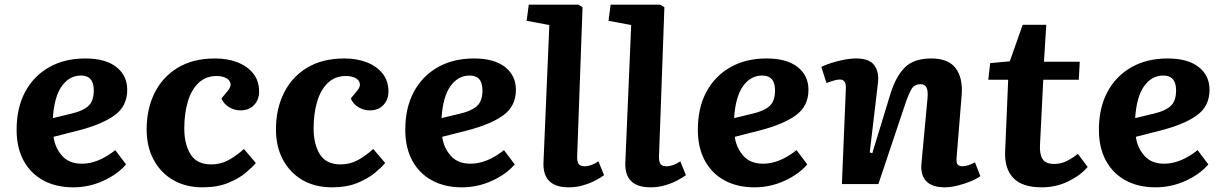

<svg xmlns="http://www.w3.org/2000/svg" viewBox="-20 -787 5239 821"><path d="M345 -537Q431 -537 477.5 -500.5Q524 -464 524 -403Q524 -333 470 -294Q416 -255 315 -229L209 -202Q215 -156 245 -121.5Q275 -87 330 -87Q400 -87 473 -145L519 -84Q483 -42 422 -14Q361 14 293 14Q219 14 164.5 -16Q110 -46 80.5 -101Q51 -156 51 -232Q51 -326 87.5 -394Q124 -462 190 -499.5Q256 -537 345 -537ZM381 -401Q381 -464 326 -464Q277 -464 244.5 -419Q212 -374 206 -282L285 -301Q333 -312 357 -333Q381 -354 381 -401Z M900 -537Q953 -537 995.5 -520.5Q1038 -504 1063 -472.5Q1088 -441 1088 -395Q1088 -361 1066.5 -338Q1045 -315 1008 -315Q983 -315 960 -328.5Q937 -342 927 -366L951 -395Q969 -415 965.5 -430.5Q962 -446 945.5 -454Q929 -462 906 -462Q860 -462 829 -432.5Q798 -403 783 -352Q768 -301 768 -238Q768 -170 795 -127Q822 -84 883 -84Q923 -84 956.5 -102Q990 -120 1023 -150L1074 -90Q1060 -73 1031 -48.5Q1002 -24 956 -5Q910 14 846 14Q775 14 721.5 -16.5Q668 -47 637.5 -103Q607 -159 607 -234Q607 -320 640.5 -388.5Q674 -457 739.5 -497Q805 -537 900 -537Z M1453 -537Q1506 -537 1548.5 -520.5Q1591 -504 1616 -472.5Q1641 -441 1641 -395Q1641 -361 1619.5 -338Q1598 -315 1561 -315Q1536 -315 1513 -328.5Q1490 -342 1480 -366L1504 -395Q1522 -415 1518.5 -430.5Q1515 -446 1498.5 -454Q1482 -462 1459 -462Q1413 -462 1382 -432.5Q1351 -403 1336 -352Q1321 -301 1321 -238Q1321 -170 1348 -127Q1375 -84 1436 -84Q1476 -84 1509.5 -102Q1543 -120 1576 -150L1627 -90Q1613 -73 1584 -48.5Q1555 -24 1509 -5Q1463 14 1399 14Q1328 14 1274.5 -16.5Q1221 -47 1190.5 -103Q1160 -159 1160 -234Q1160 -320 1193.5 -388.5Q1227 -457 1292.5 -497Q1358 -537 1453 -537Z M2007 -537Q2093 -537 2139.5 -500.5Q2186 -464 2186 -403Q2186 -333 2132 -294Q2078 -255 1977 -229L1871 -202Q1877 -156 1907 -121.5Q1937 -87 1992 -87Q2062 -87 2135 -145L2181 -84Q2145 -42 2084 -14Q2023 14 1955 14Q1881 14 1826.5 -16Q1772 -46 1742.5 -101Q1713 -156 1713 -232Q1713 -326 1749.5 -394Q1786 -462 1852 -499.5Q1918 -537 2007 -537ZM2043 -401Q2043 -464 1988 -464Q1939 -464 1906.5 -419Q1874 -374 1868 -282L1947 -301Q1995 -312 2019 -333Q2043 -354 2043 -401Z M2329 -680 2232 -698 2241 -767H2453L2471 -756L2448 -120Q2447 -100 2453 -88Q2459 -76 2480 -76Q2507 -76 2539 -97L2563 -38Q2551 -29 2528 -16.5Q2505 -4 2475 5Q2445 14 2412 14Q2299 14 2304 -94Z M2679 -680 2582 -698 2591 -767H2803L2821 -756L2798 -120Q2797 -100 2803 -88Q2809 -76 2830 -76Q2857 -76 2889 -97L2913 -38Q2901 -29 2878 -16.5Q2855 -4 2825 5Q2795 14 2762 14Q2649 14 2654 -94Z M3258 -537Q3344 -537 3390.5 -500.5Q3437 -464 3437 -403Q3437 -333 3383 -294Q3329 -255 3228 -229L3122 -202Q3128 -156 3158 -121.5Q3188 -87 3243 -87Q3313 -87 3386 -145L3432 -84Q3396 -42 3335 -14Q3274 14 3206 14Q3132 14 3077.5 -16Q3023 -46 2993.5 -101Q2964 -156 2964 -232Q2964 -326 3000.5 -394Q3037 -462 3103 -499.5Q3169 -537 3258 -537ZM3294 -401Q3294 -464 3239 -464Q3190 -464 3157.5 -419Q3125 -374 3119 -282L3198 -301Q3246 -312 3270 -333Q3294 -354 3294 -401Z M4172 -34Q4158 -23 4131.5 -12Q4105 -1 4075 6.5Q4045 14 4019 14Q3966 14 3941 -12Q3916 -38 3920 -86L3946 -366Q3949 -398 3942 -412.5Q3935 -427 3916 -427Q3890 -427 3877 -405Q3864 -383 3846 -328L3736 0H3580L3597 -411Q3598 -447 3571 -447Q3561 -447 3547 -443Q3533 -439 3514 -432L3492 -501Q3503 -507 3528 -515.5Q3553 -524 3583.5 -530.5Q3614 -537 3642 -537Q3697 -537 3718.5 -508Q3740 -479 3734 -431L3699 -135L3710 -132L3787 -384Q3810 -459 3848.5 -498Q3887 -537 3962 -537Q4035 -537 4066.5 -495.5Q4098 -454 4092 -379L4071 -120Q4068 -94 4074 -85Q4080 -76 4097 -76Q4107 -76 4122 -81Q4137 -86 4149 -93Z M4214 -517 4298 -525 4353 -681H4454L4444 -523H4597L4593 -446H4441L4427 -166Q4425 -128 4438 -107Q4451 -86 4488 -86Q4516 -86 4540.5 -98Q4565 -110 4589 -129L4631 -73Q4600 -37 4548 -11.5Q4496 14 4434 14Q4351 14 4313 -26Q4275 -66 4278 -138L4291 -446H4206Z M4973 -537Q5059 -537 5105.5 -500.5Q5152 -464 5152 -403Q5152 -333 5098 -294Q5044 -255 4943 -229L4837 -202Q4843 -156 4873 -121.5Q4903 -87 4958 -87Q5028 -87 5101 -145L5147 -84Q5111 -42 5050 -14Q4989 14 4921 14Q4847 14 4792.5 -16Q4738 -46 4708.5 -101Q4679 -156 4679 -232Q4679 -326 4715.5 -394Q4752 -462 4818 -499.5Q4884 -537 4973 -537ZM5009 -401Q5009 -464 4954 -464Q4905 -464 4872.5 -419Q4840 -374 4834 -282L4913 -301Q4961 -312 4985 -333Q5009 -354 5009 -401Z"/></svg>

Font: Literata 7pt
Style: Bold Italic
Weight: 700
Italic angle: -2°
Designer: Latin by Veronika Burian and Jose Scaglione. Greek by Irene Vlachou. Cyrillic by Vera Evstafieva
Foundry: TypeTogether
Version: Version 3.002